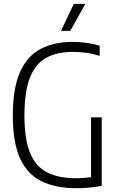

<svg xmlns="http://www.w3.org/2000/svg" viewBox="-20 -965 606 990"><path d="M374.5 5.5Q267 5.5 193.8 -30.5Q120.5 -66.5 83.2 -148.8Q46 -231 46 -369Q46 -509.5 83 -592.8Q120 -676 189 -712.5Q258 -749 353.5 -749Q427 -749 494 -729.5V-677Q457 -688.5 423 -693Q389 -697.5 354.5 -697.5Q275.5 -697.5 219.8 -667.8Q164 -638 135 -566.5Q106 -495 106 -368.5Q106 -246 135.5 -175.5Q165 -105 224 -75.5Q283 -46 371 -46Q413 -46 449.5 -52V-360H504.5V-6.5Q467 0 436 2.8Q405 5.5 374.5 5.5ZM294.5 -806 360.5 -945H420L342.5 -806Z"/></svg>

Font: Encode Sans Cnd Lt
Style: Regular
Weight: 300
Width: 3
Designer: Multiple Designers
Foundry: Impallari Type
Version: Version 3.002; ttfautohint (v1.8.3) -l 8 -r 50 -G 200 -x 14 